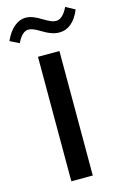

<svg xmlns="http://www.w3.org/2000/svg" viewBox="-166 -979 665 1039"><g transform="rotate(-15 166.5 -460.0)"><path d="M-28.8 -819.3Q-7.3 -867.2 22.9 -893.1Q53.2 -918.9 88.4 -918.9Q106.9 -918.9 127.9 -911.4Q148.9 -903.8 177.2 -886.2Q201.2 -871.6 216.3 -865.5Q231.4 -859.4 243.7 -859.4Q281.7 -859.4 310.5 -919.9L361.8 -892.1Q321.3 -794.4 245.1 -794.4Q224.6 -794.4 201.7 -802.2Q178.7 -810.1 149.4 -828.1Q127 -841.8 112.3 -847.4Q97.7 -853 85.9 -853Q51.3 -853 22.5 -793.9ZM218.8 0H98.6V-697.3H218.8Z"/></g></svg>

Font: Estedad-FD SemiBold
Style: Regular
Weight: 600
Designer: Amin Abedi
Version: Version 7.3